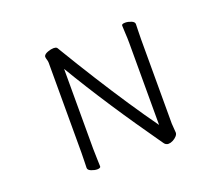

<svg xmlns="http://www.w3.org/2000/svg" viewBox="-119 -883 1238 1071"><g transform="rotate(-20 500.0 -347.5)"><path d="M697 -589Q697 -620 695 -649Q693 -678 693 -695Q693 -705 714 -705Q731 -705 749.5 -697.5Q768 -690 768 -677Q768 -665 767 -639.5Q766 -614 766 -588V-87Q766 -78 768 -59.5Q770 -41 770 -32Q770 -22 760.5 -11.5Q751 -1 737 6Q723 13 711 13Q695 13 685.5 -1Q676 -15 668 -26Q625 -87 577 -157Q529 -227 481 -300Q433 -373 388.5 -444Q344 -515 306 -579V-105Q306 -74 307.5 -45Q309 -16 309 1Q309 6 303 8.5Q297 11 289 11Q273 11 254 3.5Q235 -4 235 -17Q235 -29 236 -54.5Q237 -80 237 -106V-641Q237 -650 233.5 -660.5Q230 -671 230 -678Q230 -682 231 -683Q236 -694 255.5 -701Q275 -708 290 -708Q296 -708 299 -707Q308 -706 312.5 -698Q317 -690 322 -682Q385 -577 450 -474Q515 -371 578 -276.5Q641 -182 697 -104Z"/></g></svg>

Font: QiushuiShotai
Style: Regular
Weight: 600
Designer: Fontworks Inc.
Foundry: Fontworks Inc.
Version: Version 1.250